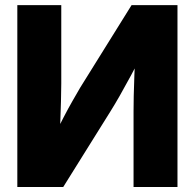

<svg xmlns="http://www.w3.org/2000/svg" viewBox="-20 -748 779 768"><path d="M689.9 0H514.2V-302.7Q514.2 -325.2 514.9 -363.5Q515.6 -401.9 517.6 -450.2Q519.5 -498.5 522.9 -551.3L552.7 -540Q527.3 -489.7 503.4 -445.3Q479.5 -400.9 459 -365Q438.5 -329.1 421.9 -302.7L232.9 0H49.3V-727.5H225.1V-413.6Q225.1 -386.7 223.9 -342.8Q222.7 -298.8 220.9 -251.5Q219.2 -204.1 216.8 -167L197.3 -204.1Q214.8 -240.7 233.6 -277.1Q252.4 -313.5 270.3 -344.7Q288.1 -376 300.8 -397.5L506.3 -727.5H689.9Z"/></svg>

Font: Inter 28pt ExtraBold
Style: Regular
Weight: 800
Designer: Rasmus Andersson
Foundry: rsms
Version: Version 4.001;git-66647c0bb